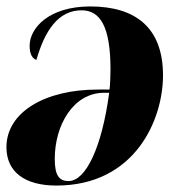

<svg xmlns="http://www.w3.org/2000/svg" viewBox="-24 -566 558 596"><path d="M256 -546C128 -546 68 -479 68 -424C68 -395 78 -384 89 -380C115 -471 157 -534 229 -534C286 -534 319 -486 319 -350C319 -339 318 -301 316 -288H279C116 -288 -4 -218 -4 -109C-4 -33 52 10 151 10C395 10 482 -194 482 -332C482 -480 397 -546 256 -546ZM299 -278H315C292 -107 242 -4 189 -4C159 -4 146 -22 146 -73C146 -178 204 -278 299 -278Z"/></svg>

Font: Noto Serif Display SemiCondensed ExtraBold
Style: Italic
Weight: 800
Width: 4
Italic angle: -12°
Designer: Monotype Design Team
Foundry: Monotype Imaging Inc.
Version: Version 2.009